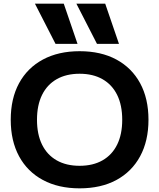

<svg xmlns="http://www.w3.org/2000/svg" viewBox="-20 -1020 871 1050"><path d="M283.7 -780 171 -1000H328.7L404 -780ZM510.4 -780 397.7 -1000H555.3L630.7 -780ZM415.3 10Q299.7 10 214.8 -35.5Q130 -81 84.3 -165.3Q38.7 -249.7 38.7 -365Q38.7 -481 84.3 -565Q130 -649 214.8 -694.5Q299.7 -740 415.3 -740Q532 -740 616.3 -694.5Q700.7 -649 746.3 -565Q792 -481 792 -365Q792 -249.7 746.3 -165.3Q700.7 -81 616.3 -35.5Q532 10 415.3 10ZM415.3 -113.3Q488.7 -113.3 541 -143.3Q593.4 -173.3 620.9 -229.5Q648.4 -285.7 648.4 -365Q648.4 -444.3 620.9 -500.5Q593.4 -556.7 541 -586.7Q488.7 -616.7 415.3 -616.7Q342 -616.7 289.6 -586.7Q237.3 -556.7 209.8 -500.5Q182.3 -444.3 182.3 -365Q182.3 -285.7 209.8 -229.5Q237.3 -173.3 289.6 -143.3Q342 -113.3 415.3 -113.3Z"/></svg>

Font: M PLUS 2 Thin
Style: Regular
Weight: 100
Designer: Coji Morishita
Foundry: UNDERFOREST DESIGN
Version: Version 1.001